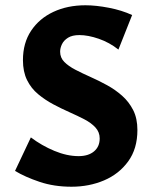

<svg xmlns="http://www.w3.org/2000/svg" viewBox="-20 -693 580 728"><path d="M358 -168Q358 -192 342 -209.5Q326 -227 300 -240.5Q274 -254 243.5 -267.5Q213 -281 182 -297.5Q151 -314 124.5 -336Q98 -358 82.5 -389.5Q67 -421 67 -465Q67 -530 98 -576.5Q129 -623 182.5 -648Q236 -673 304 -673Q344 -673 393 -663.5Q442 -654 481 -636L429 -505Q395 -532 354.5 -546Q314 -560 281 -560Q254 -560 238 -550Q222 -540 215 -525.5Q208 -511 208 -497Q208 -474 224 -458Q240 -442 266 -428.5Q292 -415 323.5 -401Q355 -387 386 -370Q417 -353 443 -330Q469 -307 485 -275.5Q501 -244 501 -200Q501 -129 466 -81Q431 -33 374.5 -9Q318 15 251 15Q185 15 130 -3.5Q75 -22 37 -45L97 -172Q138 -141 186 -121Q234 -101 278 -101Q315 -101 336.5 -119Q358 -137 358 -168Z"/></svg>

Font: Ysabeau Office ExtraBold
Style: Regular
Weight: 800
Designer: Christian Thalmann (Catharsis Fonts)
Version: Version 2.001;gftools[0.9.30]; featfreeze: tnum,lnum,ss02